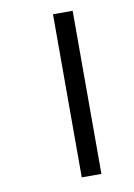

<svg xmlns="http://www.w3.org/2000/svg" viewBox="-74 -671 505 721"><g transform="rotate(-10 178.0 -311.0)"><path d="M179 -622V0H254V-622Z"/></g></svg>

Font: Noto Sans Devanagari ExtraCondensed
Style: Regular
Weight: 400
Width: 2
Designer: Jelle Bosma - Monotype Design Team
Foundry: Monotype Imaging Inc.
Version: Version 2.004